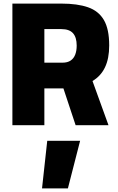

<svg xmlns="http://www.w3.org/2000/svg" viewBox="-20 -697 656 1069"><path d="M49 0V-677H322Q411 -677 470 -656.5Q529 -636 558.5 -585.5Q588 -535 588 -444Q588 -371 564.5 -322Q541 -273 495 -246L584 0H401L333 -205H227V0ZM227 -348H327Q356 -348 373.5 -360Q391 -372 399 -393.5Q407 -415 407 -443Q407 -489 386.5 -512Q366 -535 322 -535H227ZM214 352 243 87H426L358 352Z"/></svg>

Font: Cairo Play Black
Style: Regular
Weight: 900
Version: Version 3.119